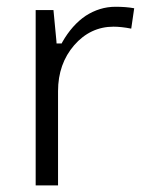

<svg xmlns="http://www.w3.org/2000/svg" viewBox="-20 -565 434 570"><path d="M234.4 -518.1C207.5 -500 184.1 -473.6 165 -439.9L163.1 -436H158.7H154.8H147.9L147.5 -442.9L138.7 -535.2H85.9V-14.6H152.3V-294.4C152.3 -348.6 168.5 -394 200.2 -430.7C231.9 -467.3 271.5 -485.8 316.9 -485.8C332.5 -485.8 349.6 -483.9 369.6 -480L378.4 -540.5C361.8 -543.5 343.8 -544.9 322.8 -544.9C291 -544.9 261.7 -535.6 234.4 -518.1Z"/></svg>

Font: Sahel Light
Style: Regular
Weight: 300
Foundry: Saber Rastikerdar (saber.rastikerdar@gmail.com)
Version: Version 3.4.0